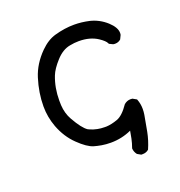

<svg xmlns="http://www.w3.org/2000/svg" viewBox="-110 -577 720 768"><g transform="rotate(-20 250.0 -192.5)"><path d="M353.5 -7.8Q312 11.2 265.1 11.2Q244.6 11.2 226.6 8.1Q208.5 4.9 195.3 1Q168.9 -6.8 132.8 -42Q96.7 -76.7 77.1 -128.4Q61 -171.9 61 -216.8Q61 -274.9 79.6 -334Q96.2 -386.7 139.6 -430.2Q170.9 -461.4 204.1 -470.7Q247.1 -482.9 287.6 -482.9Q318.8 -482.9 351.6 -475.6Q390.6 -466.3 421.4 -438.5Q449.7 -412.6 449.7 -388.7Q449.7 -381.8 448.2 -379.4L440.9 -364.3Q430.7 -355 416.5 -355Q410.2 -355 407.7 -356L392.6 -363.3L391.1 -366.2Q386.2 -377.4 362.8 -393.1Q330.1 -414.6 282.7 -414.6Q263.7 -414.6 244.1 -410.6Q211.9 -404.8 184.1 -374Q156.2 -343.3 146.5 -318.4Q128.4 -272 128.4 -217.8Q128.4 -208 128.9 -197.8Q130.9 -162.6 147 -134.3Q174.8 -85 195.8 -71.3Q199.2 -69.3 202.1 -68.4Q215.3 -62 232.9 -58.6Q247.1 -55.7 263.2 -55.7Q267.1 -55.7 271 -55.7Q291.5 -56.6 317.9 -65.9Q342.8 -74.7 370.1 -114.7Q382.8 -125.5 397.9 -125.5Q401.4 -125.5 405.8 -125L422.4 -115.7L423.3 -113.3Q430.7 -94.2 430.7 -72.3Q430.7 -60.5 428.7 -47.9Q422.9 -14.2 416.3 20Q409.7 54.2 395 87.9L394 88.9Q383.8 97.7 368.7 97.7Q366.7 97.7 362.8 97.7L347.2 88.9Q337.9 77.1 336.9 63V61.5Q344.2 41 347.7 23.7Q351.1 6.3 353.5 -7.8Z"/></g></svg>

Font: Bakudai
Style: Bold
Weight: 700
Version: Version 1.48